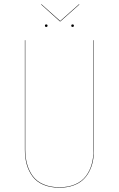

<svg xmlns="http://www.w3.org/2000/svg" viewBox="-20 -868 555 897"><path d="M349.1 -848.1 351.1 -847.2 262.2 -768.1H259.8L171.9 -847.2L173.8 -848.1L261.2 -770ZM195.8 -753.9Q202.1 -753.9 202.1 -748Q202.1 -742.2 195.8 -742.2Q189.9 -742.2 189.9 -748Q189.9 -753.9 195.8 -753.9ZM318.8 -753.9Q325.2 -753.9 325.2 -748Q325.2 -742.2 318.8 -742.2Q313 -742.2 313 -748Q313 -753.9 318.8 -753.9ZM418.9 -680.2V-168.9Q418.9 -139.2 413.6 -113.5Q408.2 -87.9 396 -64.9Q383.8 -42 365.5 -25.9Q347.2 -9.8 319.8 -0.5Q292.5 8.8 257.8 8.8Q214.4 8.8 182.1 -5.1Q149.9 -19 131.6 -44.2Q113.3 -69.3 104.7 -100.3Q96.2 -131.3 96.2 -168.9V-680.2H98.1V-168.9Q98.1 -131.8 106.7 -101.1Q115.2 -70.3 133.1 -45.7Q150.9 -21 182.9 -7.1Q214.8 6.8 257.8 6.8Q300.3 6.8 331.8 -7.1Q363.3 -21 381.6 -45.7Q399.9 -70.3 408.4 -101.1Q417 -131.8 417 -168.9V-680.2Z"/></svg>

Font: Fira Sans Compressed Two
Style: Regular
Weight: 100
Width: 1
Designer: Carrois Corporate & Edenspiekermann AG
Foundry: Carrois Corporate GbR & Edenspiekermann AG
Version: Version 4.203;PS 004.203;hotconv 1.0.88;makeotf.lib2.5.64775